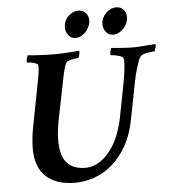

<svg xmlns="http://www.w3.org/2000/svg" viewBox="-59 -925 881 988"><g transform="rotate(-5 382.0 -431.5)"><path d="M235 -659Q206 -659 167.5 -661Q129 -663 103 -666Q102 -664 100 -658.5Q98 -653 96.5 -647Q95 -641 95 -636Q95 -631 96 -629Q101 -629 110 -628Q119 -627 128 -624.5Q137 -622 144 -619Q151 -616 152 -611Q153 -608 153 -605Q153 -602 153 -598Q153 -583 149.5 -562.5Q146 -542 141 -516L100 -303Q93 -268 90 -238.5Q87 -209 87 -183Q87 -136 100.5 -100Q114 -64 139.5 -40Q165 -16 203 -3.5Q241 9 289 9Q340 9 389.5 -8.5Q439 -26 481.5 -62.5Q524 -99 556 -155Q588 -211 603 -288L641 -483Q644 -499 648.5 -517.5Q653 -536 658.5 -553Q664 -570 669 -584Q674 -598 678 -605Q683 -613 693.5 -618Q704 -623 716 -625Q728 -627 739 -628Q750 -629 754 -629Q756 -631 758 -636.5Q760 -642 761.5 -648Q763 -654 763.5 -659.5Q764 -665 762 -666Q747 -665 734 -664Q721 -663 707.5 -662Q694 -661 680 -660Q666 -659 651 -659Q619 -659 593 -661Q567 -663 535 -666Q534 -664 532 -658.5Q530 -653 528.5 -647Q527 -641 527 -636Q527 -631 528 -629Q533 -629 543 -627.5Q553 -626 564 -623.5Q575 -621 584 -616.5Q593 -612 594 -605Q595 -602 595 -598.5Q595 -595 595 -590Q595 -570 591 -539Q587 -508 582 -482L549 -311Q536 -245 514 -198Q492 -151 464.5 -121Q437 -91 407.5 -77Q378 -63 350 -63Q313 -63 288 -74.5Q263 -86 248 -106.5Q233 -127 227 -155Q221 -183 221 -215Q221 -241 224.5 -269.5Q228 -298 235 -332L272 -516Q278 -548 284 -572Q290 -596 298 -611Q301 -616 309.5 -619Q318 -622 328 -624.5Q338 -627 347.5 -628Q357 -629 361 -629Q363 -631 365 -636.5Q367 -642 368 -648Q369 -654 369.5 -659.5Q370 -665 368 -666Q340 -663 302 -661Q264 -659 235 -659ZM500 -790.9Q500 -768 514 -750.5Q528 -733 552 -733Q566 -733 579.5 -740Q593 -747 604.1 -758.4Q615.2 -769.7 622.1 -785.4Q629 -801 629 -818.3Q629 -841 614.8 -856.5Q600.6 -872 577.5 -872Q564 -872 550.2 -866.1Q536.4 -860.2 525.2 -849.1Q514 -838 507 -823.2Q500 -808.4 500 -790.9ZM306 -791Q306 -768 320 -750.5Q334 -733 356.7 -733Q371.3 -733 384.7 -740Q398 -747 409 -758.5Q420 -770 427 -785.5Q434 -801 434 -818.3Q434 -841 419.6 -856.5Q405.2 -872 381.8 -872Q353 -872 329.5 -848.8Q306 -825.5 306 -791Z"/></g></svg>

Font: Vermiglione
Style: Italic
Weight: 400
Italic angle: -11°
Version: Version 1.105